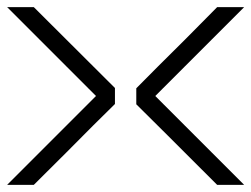

<svg xmlns="http://www.w3.org/2000/svg" viewBox="-20 -520 707 540"><path d="M590.8 0Q424.2 -166.7 363.3 -226.7V-271.7Q417.5 -326.7 500 -408.3L590.8 -500H666.7L416.7 -250L666.7 0ZM241.7 -166.7Q174.2 -98.3 75 0H0L250 -250L0 -500H75Q241.7 -333.3 303.3 -272.5V-227.5Z"/></svg>

Font: 0xA000-Squareish-Mono
Style: Squareish-Mono
Weight: 400
Version: Version 0.1